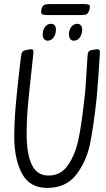

<svg xmlns="http://www.w3.org/2000/svg" viewBox="-20 -914 520 944"><path d="M182 -856 184 -869Q189 -885 196.5 -889.5Q204 -894 226 -894H395Q410 -894 416 -891Q422 -888 422 -882Q422 -876 419 -865Q414 -849 406.5 -844.5Q399 -840 377 -840H213Q195 -840 188.5 -843.5Q182 -847 182 -856ZM255 -769Q255 -746 243.5 -730Q232 -714 214 -714Q203 -714 196.5 -722Q190 -730 190 -744Q190 -767 201.5 -782Q213 -797 231 -797Q242 -797 248.5 -789.5Q255 -782 255 -769ZM384 -769Q384 -746 372.5 -730Q361 -714 343 -714Q332 -714 325.5 -722Q319 -730 319 -744Q319 -767 330.5 -782Q342 -797 360 -797Q371 -797 377.5 -789.5Q384 -782 384 -769ZM406 -569 410 -633Q411 -653 415 -659Q419 -665 431 -668Q453 -672 457 -672Q466 -672 469 -667.5Q472 -663 471 -651Q464 -530 455 -430Q440 -291 422.5 -206Q405 -121 355 -55.5Q305 10 211 10Q126 9 89 -59Q52 -127 50 -234Q50 -310 56.5 -386Q63 -462 76 -576Q79 -595 83 -633Q85 -653 90 -659Q95 -665 107 -668Q129 -672 132 -672Q141 -672 143 -667.5Q145 -663 144 -651L135 -567Q123 -461 117 -392Q111 -323 111 -253Q111 -159 136 -105Q161 -51 219 -51Q280 -51 315 -103Q350 -155 364.5 -223Q379 -291 390 -386L394 -420Q401 -473 406 -569Z"/></svg>

Font: Farsan
Style: Regular
Weight: 400
Version: Version 1.001g;PS 1.001;hotconv 1.0.86;makeotf.lib2.5.63406 